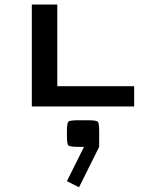

<svg xmlns="http://www.w3.org/2000/svg" viewBox="-20 -459 624 828"><path d="M407.7 174.3 320.8 348.6 268.6 322.3 342.3 174.3H317.4Q280.8 174.3 274.7 168.2Q268.6 162.1 268.6 125.5V108.4Q268.6 71.8 274.7 65.7Q280.8 59.6 317.4 59.6H358.9Q395.5 59.6 401.6 65.7Q407.7 71.8 407.7 108.4ZM227.1 -439.5V-87.4H558.6V0H117.2V-439.5Z"/></svg>

Font: Squarish Sans CT
Style: RegularSC
Weight: 400
Version: Version 0.9